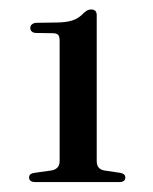

<svg xmlns="http://www.w3.org/2000/svg" viewBox="-20 -734 316 396"><path d="M55.5 -666 89 -665.5Q96.5 -665.5 99.8 -662.2Q103 -659 103 -649.5V-402.5Q103 -393.5 98.8 -388.8Q94.5 -384 86.5 -382.5L51 -377.5Q40 -376 40 -368Q40 -358.5 53 -358.5H226Q238.5 -358.5 238.5 -368Q238.5 -375.5 228 -377.5L194.5 -382.5Q187 -384 183.2 -388.8Q179.5 -393.5 179.5 -402V-702.5Q179.5 -714.5 168 -714.5Q164 -714.5 160.5 -712.8Q157 -711 153 -707.5Q143 -696.5 129.8 -692Q116.5 -687.5 93 -687.5L56.5 -687Q50 -687 46.2 -684Q42.5 -681 42.5 -676.5Q42.5 -671.5 45.8 -668.8Q49 -666 55.5 -666Z"/></svg>

Font: Fraunces 60pt
Style: Regular
Weight: 400
Version: Version 1.000;[b76b70a41]